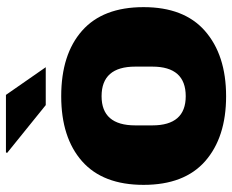

<svg xmlns="http://www.w3.org/2000/svg" viewBox="-87 -678 777 643"><g transform="rotate(-90 301.5 -356.5)"><path d="M271 -591.8 110.8 -721.2 112.8 -725.1H305.2L397.9 -591.8ZM300.8 -540Q440.9 -540 520 -470.2Q599.1 -400.4 599.1 -264.2Q599.1 -128.9 520 -59.1Q439 12.2 300.8 12.2Q163.1 12.2 83 -58.1Q3.9 -127.9 3.9 -264.2Q3.9 -400.4 83 -470.2Q162.1 -540 300.8 -540ZM300.8 -404.8Q203.1 -404.8 203.1 -292V-234.9Q203.1 -123 300.8 -123Q399.9 -123 399.9 -234.9V-292Q399.9 -404.8 300.8 -404.8Z"/></g></svg>

Font: Archivo-RBTV
Style: Regular
Weight: 500
Designer: Hector Gatti
Foundry: Hector Gatti
Version: ""